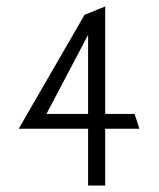

<svg xmlns="http://www.w3.org/2000/svg" viewBox="-20 -585 494 595"><path d="M38 -186H253V-10H306V-186H412L397 -232H306V-565L242 -539ZM124 -232 253 -477V-232Z"/></svg>

Font: Charger Sport
Style: ExLitNrw
Weight: 200
Designer: Jasper
Foundry: Cannot Into Space Fonts
Version: Version 1.1